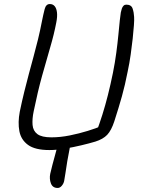

<svg xmlns="http://www.w3.org/2000/svg" viewBox="-20 -735 710 952"><path d="M225 9Q154 9 119 -16.5Q84 -42 76 -85Q68 -128 78 -181Q89 -234 100.5 -280.5Q112 -327 123.5 -370Q135 -413 146.5 -455Q158 -497 168.5 -540Q179 -583 188 -630Q195 -665 201.5 -690Q208 -715 227 -715Q242 -715 251 -704.5Q260 -694 262.5 -673.5Q265 -653 259 -623Q248 -565 229 -500.5Q210 -436 188.5 -358.5Q167 -281 147 -183Q139 -145 141.5 -115.5Q144 -86 165.5 -70Q187 -54 235 -54Q279 -54 326 -63.5Q373 -73 415 -86Q457 -99 485 -111L456 -75Q473 -120 487.5 -166Q502 -212 515 -263.5Q528 -315 540 -374Q550 -424 556.5 -472.5Q563 -521 567 -563Q571 -605 574 -634Q577 -663 579 -673Q581 -683 584 -692Q587 -701 592.5 -706.5Q598 -712 606 -712Q631 -712 637.5 -692.5Q644 -673 645 -651Q646 -638 644 -609.5Q642 -581 638 -544Q634 -507 628 -464.5Q622 -422 613 -380Q600 -313 584.5 -257.5Q569 -202 547 -134Q532 -88 511.5 -66.5Q491 -45 453 -33Q423 -24 383 -14.5Q343 -5 302 2Q261 9 225 9ZM266 197Q241 197 232.5 174.5Q224 152 229 127Q233 109 240 82Q247 55 254.5 28.5Q262 2 265 -13Q267 -23 274.5 -29.5Q282 -36 291 -40Q300 -44 308 -44Q319 -44 324.5 -34Q330 -24 326 -2Q319 32 313.5 65Q308 98 304.5 123.5Q301 149 298 163Q295 176 286 186.5Q277 197 266 197Z"/></svg>

Font: Shantell Sans Light
Style: Italic
Weight: 300
Italic angle: -11°
Designer: Stephen Nixon, Anya Danilova, Shantell Martin
Foundry: Arrow Type
Version: Version 1.008;[ac192a2d6]